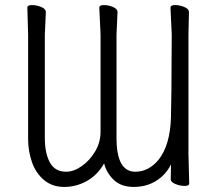

<svg xmlns="http://www.w3.org/2000/svg" viewBox="-20 -727 856 758"><path d="M161 -679 157 -591V-182Q157 -122 177 -85.5Q197 -49 241 -49Q271 -49 302.5 -71Q334 -93 355.5 -129Q377 -165 377 -207V-591L372 -697Q372 -707 390 -707Q408 -707 426 -699.5Q444 -692 444 -679L440 -591V-182Q440 -49 514 -49Q566 -49 605 -95Q652 -153 655 -265Q657 -319 658 -591L653 -697Q653 -707 671 -707Q689 -707 707.5 -699.5Q726 -692 726 -679L724 -591V-119L727 -3Q727 7 709 7Q691 7 672.5 -0.5Q654 -8 654 -19.5Q654 -31 654.5 -44.5Q655 -58 655 -78Q635 -37 596.5 -13Q558 11 508 11Q458 11 429 -17Q400 -45 391 -82Q365 -36 323 -12.5Q281 11 233.5 11Q186 11 153.5 -16.5Q121 -44 106 -87.5Q91 -131 91 -178V-591L88 -697Q88 -707 106 -707Q124 -707 142.5 -699.5Q161 -692 161 -679Z"/></svg>

Font: ToneOZ-Pinyin-WenKai-Regular
Style: Regular
Weight: 400
Designer: Fontworks Inc.
Foundry: ToneOZ
Version: Version 0.240331